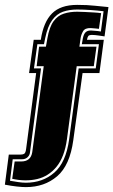

<svg xmlns="http://www.w3.org/2000/svg" viewBox="-87 -659 464 786"><path d="M19 107Q4 107 -18.5 104.5Q-41 102 -67 97L-51 -26H-5Q6 -26 12 -29.5Q18 -33 20 -50L61 -360H32L51 -496H80Q91 -569 126 -604Q161 -639 229 -639Q271 -639 301.5 -635.5Q332 -632 357 -630L341 -510Q334 -511 317.5 -513.5Q301 -516 290 -516Q278 -516 274.5 -511.5Q271 -507 269 -496H338L320 -360H251L213 -85Q199 18 147 62.5Q95 107 19 107ZM19 89Q88 89 135.5 47.5Q183 6 196 -88L235 -379H305L318 -478H248L252 -501Q256 -521 264.5 -528Q273 -535 288 -534Q303 -533 306.5 -532.5Q310 -532 312.5 -532Q315 -532 326 -530L337 -613Q313 -616 283.5 -618Q254 -620 229 -620Q197 -620 171 -611Q145 -602 126.5 -576.5Q108 -551 98 -503L93 -478H66L52 -379H81L36 -37Q35 -24 26 -15.5Q17 -7 3 -7H-35L-46 81Q-29 84 -12 86.5Q5 89 19 89ZM-37 73 -27 2H0Q39 2 45 -36L92 -388H63L73 -468H101L107 -502Q115 -548 132 -571.5Q149 -595 174 -603Q199 -611 229 -611Q241 -611 259.5 -610Q278 -609 297 -608Q316 -607 327 -605L318 -541Q311 -542 303.5 -542.5Q296 -543 285 -544Q261 -545 253 -531Q245 -517 243 -503L238 -468H308L297 -388H227L187 -89Q177 -16 144.5 23.5Q112 63 65 74Q18 85 -37 73Z"/></svg>

Font: Alumni Sans Collegiate One
Style: Italic
Weight: 400
Italic angle: -8°
Designer: Robert E. Leuschke
Foundry: Robert E. Leuschke
Version: Version 1.100